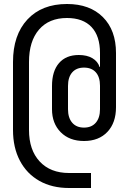

<svg xmlns="http://www.w3.org/2000/svg" viewBox="-20 -760 640 960"><path d="M325 180Q240 180 177 144.5Q114 109 79.5 43.5Q45 -22 45 -110V-450Q45 -585 117 -662.5Q189 -740 315 -740Q429 -740 494.5 -674.5Q560 -609 560 -495V-224Q560 -146 517 -100.5Q474 -55 400 -55Q327 -55 283.5 -99Q240 -143 240 -214V-330Q240 -404 275 -444.5Q310 -485 374 -485Q415 -485 442 -469Q469 -453 478 -425H480V-495Q480 -580 437.5 -625Q395 -670 315 -670Q225 -670 175 -612Q125 -554 125 -450V-110Q125 -10 178.5 47.5Q232 105 325 105H435V180ZM400 -122Q438 -122 459 -146.5Q480 -171 480 -214V-331Q480 -375 459 -398.5Q438 -422 400 -422Q362 -422 341 -398Q320 -374 320 -330V-214Q320 -171 341 -146.5Q362 -122 400 -122Z"/></svg>

Font: JetBrains Mono NL
Style: Regular
Weight: 400
Monospace: yes
Designer: Philipp Nurullin, Konstantin Bulenkov
Foundry: JetBrains
Version: Version 2.305; ttfautohint (v1.8.4.7-5d5b)